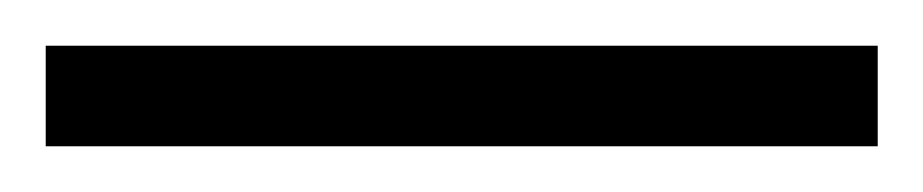

<svg xmlns="http://www.w3.org/2000/svg" viewBox="-20 63 404 84"><path d="M0 83H364V127H0Z"/></svg>

Font: Noto Serif Sinhala ExtraCondensed Light
Style: Regular
Weight: 300
Width: 2
Designer: Jelle Bosma - Monotype Design Team
Foundry: Monotype Imaging Inc.
Version: Version 2.007; ttfautohint (v1.8.4.7-5d5b)